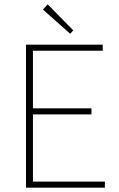

<svg xmlns="http://www.w3.org/2000/svg" viewBox="-20 -866 550 886"><path d="M100 0V-660H454V-632H132V-366H402V-338H132V-28H464V0ZM304 -710 178 -822 200 -846 318 -726Z"/></svg>

Font: Assistant ExtraLight
Style: Regular
Weight: 200
Designer: Hebrew By Ben Nathan, Latin by Paul Hunt
Version: Version 3.000